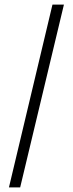

<svg xmlns="http://www.w3.org/2000/svg" viewBox="-20 -763 317 838"><path d="M19 55 209 -743H259L68 55Z"/></svg>

Font: Saira Condensed Light
Style: Regular
Weight: 300
Width: 3
Designer: Hector Gatti with collaboration of the Omnibus-Type team
Foundry: Omnibus-Type
Version: Version 1.101